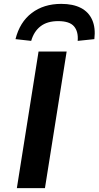

<svg xmlns="http://www.w3.org/2000/svg" viewBox="-20 -971 509 991"><path d="M67 0 179 -705H324L212 0ZM141 -760 60 -769Q82 -857 144 -904Q206 -951 296 -951Q357 -951 397.5 -930Q438 -909 456 -868Q474 -827 467 -769L381 -760Q385 -808 362 -835Q339 -862 280 -862Q224 -862 189.5 -835.5Q155 -809 141 -760Z"/></svg>

Font: Nunito Sans 7pt SemiExpanded
Style: Bold Italic
Weight: 700
Width: 6
Italic angle: -9°
Designer: Vernon Adams
Foundry: Vernon Adams
Version: Version 3.101;gftools[0.9.27]